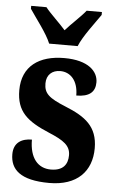

<svg xmlns="http://www.w3.org/2000/svg" viewBox="-55 -804 517 852"><g transform="rotate(5 204.0 -378.0)"><path d="M143 -606H270C288 -651 338 -715 364 -753V-766H296C276 -740 231 -700 206 -671C181 -700 137 -740 117 -766H49V-753C74 -715 125 -651 143 -606ZM197 10C321 10 385 -58 385 -161C385 -258 329 -298 240 -334C164 -365 142 -384 142 -429C142 -467 167 -489 203 -489C248 -489 283 -454 283 -387C341 -387 367 -410 367 -453C367 -501 324 -548 216 -548C104 -548 29 -496 29 -389C29 -294 77 -254 177 -212C244 -184 274 -163 274 -120C274 -80 254 -50 199 -50C142 -50 104 -92 104 -175C60 -175 23 -156 23 -103C23 -36 67 10 197 10Z"/></g></svg>

Font: Noto Serif Tamil ExtraCondensed ExtraBold
Style: Regular
Weight: 800
Width: 2
Designer: Indian Type Foundry, Tom Grace, and the Monotype Design Team
Foundry: Monotype Imaging Inc.
Version: Version 2.004